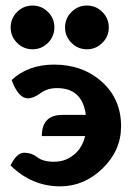

<svg xmlns="http://www.w3.org/2000/svg" viewBox="-20 -659 486 686"><path d="M284.2 -172.9H129.4Q129.4 -248.5 203.1 -248.5H286.6Q274.4 -344.2 183.6 -344.2Q149.4 -344.2 124.5 -325.9Q99.6 -307.6 79.6 -307.6Q45.9 -307.6 21.5 -373Q80.6 -428.2 173.3 -428.2Q275.4 -428.2 344 -366.7Q412.6 -305.2 412.6 -208Q412.6 -121.1 346.4 -57.1Q280.3 6.8 195.3 6.8Q93.8 6.8 17.6 -67.9Q39.6 -113.3 66.4 -113.3Q92.8 -113.3 113.3 -97.2Q133.8 -81.1 173.3 -81.1Q221.7 -81.1 255.4 -116.7Q276.4 -139.2 284.2 -172.9ZM290.5 -482.9Q258.3 -482.9 235.4 -505.9Q212.4 -528.8 212.4 -561Q212.4 -593.3 235.4 -616.2Q258.3 -639.2 290.5 -639.2Q322.8 -639.2 345.7 -616.2Q368.7 -593.3 368.7 -561Q368.7 -528.8 345.7 -505.9Q322.8 -482.9 290.5 -482.9ZM96.2 -482.9Q64 -482.9 41 -505.9Q18.1 -528.8 18.1 -561Q18.1 -593.3 41 -616.2Q64 -639.2 96.2 -639.2Q128.4 -639.2 151.4 -616.2Q174.3 -593.3 174.3 -561Q174.3 -528.8 151.4 -505.9Q128.4 -482.9 96.2 -482.9Z"/></svg>

Font: Bainsley
Style: Bold
Weight: 700
Designer: Paul James MIller
Foundry: High-Logic / Made with FontCreator
Version: Version 1.411;March 28, 2021;FontCreator 13.0.0.2683 64-bit